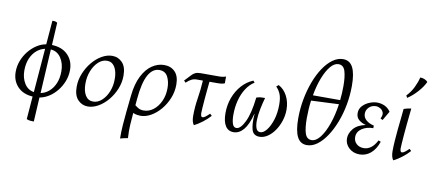

<svg xmlns="http://www.w3.org/2000/svg" viewBox="-84 -1101 3745 1667"><g transform="rotate(10 1788.5 -267.5)"><path d="M208 215 224 13Q139 8 90.5 -43.5Q42 -95 42 -173Q42 -225 60.5 -272.5Q79 -320 110.5 -358.5Q142 -397 181 -422Q220 -447 262 -454L279 -665Q293 -665 301.5 -664Q310 -663 323 -655L312 -457Q402 -454 453 -402Q504 -350 504 -270Q504 -218 485.5 -170.5Q467 -123 436 -84.5Q405 -46 365.5 -21Q326 4 284 11L272 225Q253 225 239.5 223.5Q226 222 208 215ZM432 -246Q432 -315 399 -364Q366 -413 309 -417L287 -29Q326 -36 359 -64Q392 -92 412 -138Q432 -184 432 -246ZM114 -197Q114 -131 144.5 -83Q175 -35 228 -27L259 -414Q220 -406 187 -378.5Q154 -351 134 -305Q114 -259 114 -197Z M710 15Q659 15 622.5 -22.5Q586 -60 586 -137Q586 -197 609 -254Q632 -311 669.5 -356.5Q707 -402 753 -428.5Q799 -455 845 -455Q898 -455 934 -417Q970 -379 970 -302Q970 -241 946.5 -184Q923 -127 885 -82Q847 -37 801 -11Q755 15 710 15ZM748 -35Q789 -35 824 -66.5Q859 -98 880 -150Q901 -202 900 -263Q900 -302 890 -334Q880 -366 860 -385.5Q840 -405 807 -405Q766 -405 731.5 -373Q697 -341 676.5 -289.5Q656 -238 656 -177Q656 -112 680 -73.5Q704 -35 748 -35Z M1303 -455Q1362 -455 1398.5 -417.5Q1435 -380 1435 -305Q1435 -242 1411.5 -184.5Q1388 -127 1350 -82Q1312 -37 1266 -11Q1220 15 1175 15Q1164 15 1146 12.5Q1128 10 1109 2Q1109 11 1108 19Q1104 65 1101 111Q1098 157 1102 225Q1086 228 1068.5 231.5Q1051 235 1035 240Q1034 180 1038.5 120.5Q1043 61 1049 1L1064 -143Q1075 -248 1110.5 -317.5Q1146 -387 1196.5 -421Q1247 -455 1303 -455ZM1121 -124Q1120 -109 1118.5 -95Q1117 -81 1116 -68Q1132 -54 1150 -44.5Q1168 -35 1194 -35Q1240 -35 1278.5 -64.5Q1317 -94 1341 -145.5Q1365 -197 1365 -262Q1365 -321 1342.5 -363Q1320 -405 1269 -405Q1209 -405 1171.5 -337Q1134 -269 1121 -124Z M1646 15Q1626 -11 1626 -64Q1626 -142 1638.5 -219.5Q1651 -297 1656 -380H1603Q1576 -380 1555 -369Q1534 -358 1511 -336L1495 -352L1547 -407Q1561 -423 1579 -431.5Q1597 -440 1625 -440H1784Q1825 -440 1848 -450V-390Q1832 -383 1816 -381.5Q1800 -380 1784 -380H1714Q1710 -343 1706 -300.5Q1702 -258 1698.5 -217Q1695 -176 1693 -144.5Q1691 -113 1691 -99Q1691 -88 1694.5 -77Q1698 -66 1708 -66Q1718 -66 1733.5 -77.5Q1749 -89 1768 -108L1785 -92Q1757 -60 1718 -30.5Q1679 -1 1646 15Z M2311 -456Q2359 -431 2387 -377.5Q2415 -324 2415 -257Q2415 -206 2399 -157.5Q2383 -109 2356 -70Q2329 -31 2294.5 -8Q2260 15 2224 15Q2169 15 2155 -35Q2141 -85 2148 -172H2146Q2121 -75 2082.5 -30Q2044 15 1995 15Q1947 15 1922.5 -24.5Q1898 -64 1898 -136Q1898 -209 1921.5 -272.5Q1945 -336 1987.5 -384Q2030 -432 2088 -456L2101 -440Q2059 -414 2029 -367.5Q1999 -321 1983.5 -261Q1968 -201 1968 -134Q1968 -87 1978 -56Q1988 -25 2013 -25Q2050 -25 2086 -99Q2122 -173 2138 -315Q2160 -323 2177.5 -324Q2195 -325 2214 -325Q2200 -276 2189.5 -223.5Q2179 -171 2177.5 -126Q2176 -81 2186.5 -53Q2197 -25 2224 -25Q2251 -25 2279 -60Q2307 -95 2326 -154.5Q2345 -214 2345 -289Q2345 -345 2332 -379Q2319 -413 2292 -440Z M2641 15Q2583 15 2555.5 -39Q2528 -93 2528 -201Q2528 -287 2543.5 -370.5Q2559 -454 2586.5 -527Q2614 -600 2651.5 -656Q2689 -712 2733 -743.5Q2777 -775 2824 -775Q2883 -775 2910.5 -721Q2938 -667 2938 -560Q2938 -474 2922.5 -390.5Q2907 -307 2878.5 -234Q2850 -161 2812.5 -105Q2775 -49 2731.5 -17Q2688 15 2641 15ZM2792 -725Q2755 -725 2721.5 -685Q2688 -645 2661 -576Q2634 -507 2619 -420H2859Q2866 -482 2866 -545Q2866 -627 2851 -676Q2836 -725 2792 -725ZM2674 -35Q2713 -35 2749 -81Q2785 -127 2813 -206Q2841 -285 2855 -383L2611 -372Q2606 -335 2603.5 -295.5Q2601 -256 2601 -216Q2601 -128 2616.5 -81.5Q2632 -35 2674 -35Z M3106 15Q3050 15 3012.5 -19.5Q2975 -54 2975 -104Q2975 -148 3009 -189.5Q3043 -231 3116 -246Q3082 -254 3055 -275.5Q3028 -297 3028 -336Q3028 -373 3052.5 -399.5Q3077 -426 3112.5 -440.5Q3148 -455 3180 -455Q3215 -455 3246 -441Q3277 -427 3299 -395L3252 -314L3232 -324Q3249 -357 3241 -378.5Q3233 -400 3213.5 -411Q3194 -422 3176 -422Q3138 -422 3114 -398Q3090 -374 3090 -342Q3090 -308 3117 -285Q3144 -262 3185 -253V-230Q3126 -230 3084.5 -202Q3043 -174 3043 -127Q3043 -92 3067.5 -68.5Q3092 -45 3133 -45Q3166 -45 3195 -66Q3224 -87 3248 -133L3269 -125Q3246 -57 3203.5 -21Q3161 15 3106 15Z M3526 -108 3543 -92Q3515 -60 3476 -30.5Q3437 -1 3404 15Q3384 -11 3384 -64Q3384 -104 3387.5 -153.5Q3391 -203 3396 -255Q3401 -307 3406.5 -355Q3412 -403 3415 -440Q3447 -452 3480 -455Q3478 -434 3474 -396.5Q3470 -359 3465.5 -314Q3461 -269 3457.5 -225.5Q3454 -182 3451.5 -148Q3449 -114 3449 -99Q3449 -88 3452.5 -77Q3456 -66 3466 -66Q3476 -66 3491.5 -77.5Q3507 -89 3526 -108ZM3510 -734Q3527 -735 3546.5 -727.5Q3566 -720 3577 -706Q3556 -661 3514.5 -615Q3473 -569 3428 -540L3418 -560Q3454 -597 3477 -644Q3500 -691 3510 -734Z"/></g></svg>

Font: Bona Nova
Style: Italic
Weight: 400
Italic angle: -4°
Designer: Mateusz Machalski
Foundry: Capitalics
Version: Version 4.001; ttfautohint (v1.8.3)